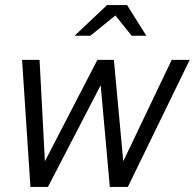

<svg xmlns="http://www.w3.org/2000/svg" viewBox="-20 -737 768 757"><path d="M100 0 67 -501H136L157 -101L364 -501H429L466 -101L657 -501H728L484 0H413L377 -401L169 0ZM274 -596 402 -717H481L557 -596H499L435 -676L336 -596Z"/></svg>

Font: Red Hat Display VF
Style: Italic
Weight: 300
Italic angle: -12°
Designer: Pentagram, MCKL
Foundry: Pentagram, MCKL
Version: Version 1.023